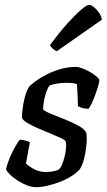

<svg xmlns="http://www.w3.org/2000/svg" viewBox="-20 -778 443 798"><path d="M129 0Q112 0 91.5 -8Q71 -16 52.5 -28Q34 -40 21 -53Q8 -66 5 -75Q11 -100 22 -125.5Q33 -151 44.5 -170.5Q56 -190 62 -197Q70 -197 78 -195.5Q86 -194 93.5 -191.5Q101 -189 104 -186Q101 -170 97 -148.5Q93 -127 88 -98Q102 -85 123.5 -74Q145 -63 172 -63Q183 -63 198.5 -65.5Q214 -68 224 -73Q232 -80 238 -94.5Q244 -109 248.5 -127Q253 -145 254.5 -162Q256 -179 253 -190Q251 -196 232.5 -204.5Q214 -213 188.5 -223.5Q163 -234 137.5 -245Q112 -256 93 -267.5Q74 -279 71 -289Q71 -302 74 -326.5Q77 -351 84 -377Q91 -403 102 -419Q110 -427 128 -440.5Q146 -454 172 -467.5Q198 -481 230 -490.5Q262 -500 296 -500Q306 -500 322 -494Q338 -488 354.5 -478.5Q371 -469 382 -459.5Q393 -450 393 -444Q393 -436 385.5 -412Q378 -388 368 -363.5Q358 -339 348 -326Q339 -326 330 -327.5Q321 -329 314 -332Q307 -335 304 -337Q304 -350 303 -366.5Q302 -383 301.5 -399.5Q301 -416 300 -428Q290 -432 278 -433Q266 -434 257 -434Q235 -434 214 -430Q193 -426 185 -422Q175 -407 167.5 -379.5Q160 -352 159 -323Q169 -314 195 -303.5Q221 -293 251.5 -281Q282 -269 307 -255Q332 -241 339 -226Q342 -203 339 -173Q336 -143 329 -116.5Q322 -90 312 -75Q299 -60 277 -46Q255 -32 229 -22Q203 -12 177 -6Q151 0 129 0ZM216 -565Q208 -568 199 -576Q190 -584 188 -591Q224 -640 257.5 -677.5Q291 -715 316 -736.5Q341 -758 350 -758Q358 -758 370 -748.5Q382 -739 392 -724.5Q402 -710 403 -696Z"/></svg>

Font: Texturina 12pt Medium
Style: Italic
Weight: 500
Italic angle: -11°
Designer: Guillermo Torres Carreño
Foundry: Omnibus-Type
Version: Version 1.002